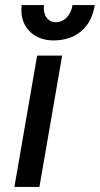

<svg xmlns="http://www.w3.org/2000/svg" viewBox="-20 -740 395 760"><path d="M37 0H136L226 -520H127ZM191 -580C284 -580 342 -634 355 -720H267C261 -679 234 -652 200 -652C170 -652 149 -680 154 -720H66C55 -637 111 -580 191 -580Z"/></svg>

Font: Fixel Display 20240404 Medium
Style: Italic
Weight: 500
Italic angle: -10°
Designer: AlfaBravo + MacPaw
Foundry: Kyrylo Tkachov, Marchela Mozhyna, Serhii Makarenko, Maria Weinstein, Zakhar Kryvoshyya
Version: Version 1.211;Glyphs 3.2 (3225)